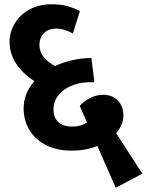

<svg xmlns="http://www.w3.org/2000/svg" viewBox="-20 -705 688 901"><path d="M523 176 437 -20Q382 2 317 2Q247 2 196 -24Q145 -50 118 -95Q91 -140 91 -197Q91 -266 141 -324Q25 -402 25 -508Q25 -555 49.5 -595.5Q74 -636 118.5 -660.5Q163 -685 220 -685Q265 -685 295.5 -676.5Q326 -668 355 -653L322 -548Q280 -571 245 -571Q208 -571 186.5 -550Q165 -529 165 -493Q165 -436 238 -395Q319 -432 409 -433L423 -319Q367 -322 323.5 -306Q280 -290 255.5 -260Q231 -230 231 -191Q231 -152 254.5 -131.5Q278 -111 317 -111Q339 -111 356 -115.5Q373 -120 388 -131L354 -208Q374 -230 402.5 -245Q431 -260 465 -260Q507 -260 533 -233Q559 -206 559 -162Q559 -119 525 -80L648 110Z"/></svg>

Font: Martel Sans ExtraBold
Style: Regular
Weight: 800
Designer: Dan Reynolds and Mathieu Réguer
Foundry: Dan Reynolds and Mathieu Réguer
Version: Version 1.002; ttfautohint (v1.1) -l 5 -r 5 -G 72 -x 0 -D la